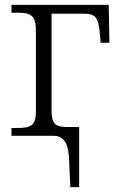

<svg xmlns="http://www.w3.org/2000/svg" viewBox="-20 -556 488 786"><path d="M262 83 268 210H304V-36H253C211 -37 191 -45 191 -104V-500H320C370 -500 381 -487 388 -427L392 -381H428L425 -536H27V-504H50C103 -504 127 -495 127 -433V-102C127 -38 104 -32 47 -32H27V0H201C232 0 258 21 262 83Z"/></svg>

Font: Noto Serif Light
Style: Regular
Weight: 300
Designer: Monotype Design Team
Foundry: Monotype Imaging Inc.
Version: Version 2.013